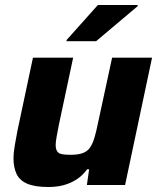

<svg xmlns="http://www.w3.org/2000/svg" viewBox="-20 -741 631 769"><path d="M174 8Q120 8 89.5 -5Q59 -18 46.5 -44Q34 -70 34 -108Q34 -128 39 -157.5Q44 -187 50 -218L112 -510H273L216 -242Q211 -216 207 -194.5Q203 -173 203 -161Q203 -144 209 -135Q215 -126 228 -123.5Q241 -121 263 -121Q292 -121 310.5 -127.5Q329 -134 339.5 -148.5Q350 -163 357.5 -187Q365 -211 372 -246L429 -510H589L481 0H328L337 -63H329Q311 -38 287 -22.5Q263 -7 235 0.5Q207 8 174 8ZM246 -576 247 -581 372 -721H532L531 -716L365 -576Z"/></svg>

Font: Saira Thin
Style: Bold Italic
Weight: 700
Italic angle: -12°
Version: Version 1.101